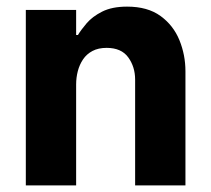

<svg xmlns="http://www.w3.org/2000/svg" viewBox="-20 -560 638 580"><path d="M210 0H58V-530H210V-454.2H215.4Q224.8 -469.8 241.9 -489.9Q259 -510 288.8 -525Q318.6 -540 363.8 -540Q426 -540 464.9 -511.7Q503.8 -483.4 522 -438.7Q540.2 -394 540.2 -344.6V0H388.2V-319.4Q388.2 -358 367.4 -386.7Q346.6 -415.4 302 -415.4Q277 -415.4 259.3 -406Q241.6 -396.6 230.9 -380.7Q220.2 -364.8 215.1 -345.3Q210 -325.8 210 -305Z"/></svg>

Font: Be Vietnam Pro Variable Thin
Style: Regular
Weight: 100
Designer: Lam Bao, Tony Le, Vietanh Nguyen
Foundry: Yellow Type Foundry
Version: Version 1.002